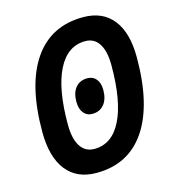

<svg xmlns="http://www.w3.org/2000/svg" viewBox="-107 -791 800 889"><g transform="rotate(-15 293.0 -346.5)"><path d="M247.1 9.8Q152.8 9.8 102.8 -54.4Q52.7 -118.7 52.7 -239.3Q52.7 -463.9 135.3 -583.5Q217.8 -703.1 372.1 -703.1Q465.3 -703.1 515.1 -640.4Q564.9 -577.6 564.9 -459.5Q564.9 -232.4 482.9 -111.3Q400.9 9.8 247.1 9.8ZM266.1 -100.1Q351.1 -100.1 396.5 -191.4Q441.9 -282.7 441.9 -454.1Q441.9 -521.5 418.9 -557.4Q396 -593.3 353 -593.3Q267.6 -593.3 221.7 -502.4Q175.8 -411.6 175.8 -241.7Q175.8 -173.3 199 -136.7Q222.2 -100.1 266.1 -100.1ZM298.8 -259.3Q272.5 -259.3 256.8 -279.1Q241.2 -298.8 241.2 -333Q241.2 -376 261.7 -400.4Q282.2 -424.8 317.9 -424.8Q344.7 -424.8 360.4 -405.8Q376 -386.7 376 -353.5Q376 -309.6 355.2 -284.4Q334.5 -259.3 298.8 -259.3Z"/></g></svg>

Font: Cascadia Mono NF SemiBold
Style: Italic
Weight: 600
Italic angle: -10°
Monospace: yes
Designer: Aaron Bell
Foundry: Saja Typeworks
Version: Version 2404.023; ttfautohint (v1.8.4)